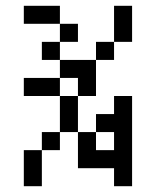

<svg xmlns="http://www.w3.org/2000/svg" viewBox="-20 -645 540 665"><path d="M250 -500V-562.5H187.5V-500H125V-437.5H187.5V-375H62.5V-312.5H187.5Q187.5 -312.5 187.5 -187.5H125V-125H62.5Q62.5 -125 62.5 0H125Q125 0 125 -125H187.5V-187.5H250Q250 -187.5 250 -62.5H375V0H437.5V-312.5H375V-250H312.5V-187.5H250Q250 -187.5 250 -312.5H187.5V-375H250V-312.5H312.5Q312.5 -312.5 312.5 -437.5H187.5V-500ZM312.5 -125V-187.5H375V-125ZM312.5 -437.5H375V-500H312.5ZM375 -500H437.5Q437.5 -500 437.5 -625H375Q375 -625 375 -500ZM187.5 -562.5V-625H62.5V-562.5Z"/></svg>

Font: BFUnifontExMono
Style: Regular
Weight: 500
Version: Version 15.0.06